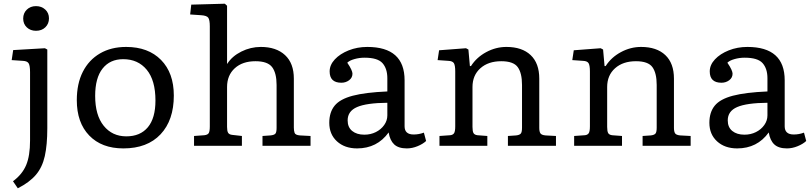

<svg xmlns="http://www.w3.org/2000/svg" viewBox="-20 -786 4376 1035"><path d="M174 -620Q144 -620 124.5 -638.5Q105 -657 105 -686Q105 -715 124.5 -734Q144 -753 174 -753Q204 -753 224 -734.5Q244 -716 244 -687Q244 -658 224.5 -639Q205 -620 174 -620ZM76 229 50 191Q100 154 121 104Q142 54 142 -28V-397Q142 -432 134.5 -444.5Q127 -457 103 -458L43 -462L51 -516L222 -526L235 -519V-95Q235 -5 221.5 55.5Q208 116 173.5 156.5Q139 197 76 229Z M645 14Q528 14 461 -55.5Q394 -125 394 -246Q394 -335 426.5 -399Q459 -463 519 -498Q579 -533 660 -533Q779 -533 848 -463Q917 -393 917 -271Q917 -138 845.5 -62Q774 14 645 14ZM661 -51Q736 -51 777 -100Q818 -149 818 -244Q818 -353 771 -410Q724 -467 644 -467Q573 -467 533 -416.5Q493 -366 493 -269Q493 -165 539 -108Q585 -51 661 -51Z M1026 0V-53L1081 -57Q1100 -59 1105.5 -69Q1111 -79 1111 -104V-644Q1111 -678 1103 -690Q1095 -702 1064 -704L1005 -708L1011 -761L1192 -766L1204 -755V-442H1205Q1231 -483 1281 -508Q1331 -533 1386 -533Q1469 -533 1516.5 -489Q1564 -445 1564 -362V-98Q1564 -82 1568 -70Q1572 -58 1597 -56L1654 -53V0H1395V-53L1438 -56Q1458 -58 1464.5 -65.5Q1471 -73 1471 -97V-328Q1471 -392 1447 -424Q1423 -456 1357 -456Q1287 -456 1245.5 -418Q1204 -380 1204 -317V-102Q1204 -80 1209.5 -70.5Q1215 -61 1231 -59L1284 -53V0Z M1905 14Q1838 14 1796.5 -24Q1755 -62 1755 -124Q1755 -181 1784 -216.5Q1813 -252 1881.5 -270Q1950 -288 2068 -293V-364Q2068 -416 2042 -445.5Q2016 -475 1945 -475Q1917 -475 1890.5 -467.5Q1864 -460 1852 -448Q1867 -426 1873.5 -411.5Q1880 -397 1880 -389Q1880 -367 1862 -353.5Q1844 -340 1820 -340Q1757 -340 1757 -401Q1757 -436 1785 -466Q1813 -496 1859.5 -514.5Q1906 -533 1960 -533Q2161 -533 2161 -353V-105Q2161 -61 2210 -61Q2238 -61 2265 -71L2277 -26Q2260 -10 2231 2Q2202 14 2173 14Q2128 14 2105 -7.5Q2082 -29 2075 -72Q2013 14 1905 14ZM1944 -60Q1978 -60 2006 -74Q2034 -88 2051 -112Q2068 -136 2068 -164V-232Q1956 -231 1905 -209Q1854 -187 1854 -137Q1854 -100 1878.5 -80Q1903 -60 1944 -60Z M2349 0V-53L2406 -57Q2420 -58 2427 -67Q2434 -76 2434 -105V-401Q2434 -433 2427 -445Q2420 -457 2397 -458L2339 -462L2347 -515L2492 -526L2505 -519L2513 -430H2519Q2549 -477 2601 -505Q2653 -533 2710 -533Q2794 -533 2840.5 -489Q2887 -445 2887 -362V-97Q2887 -77 2893 -67.5Q2899 -58 2921 -56L2977 -53V0H2718V-53L2762 -56Q2780 -58 2787 -65.5Q2794 -73 2794 -98V-328Q2794 -392 2771 -424Q2748 -456 2682 -456Q2612 -456 2569.5 -418Q2527 -380 2527 -317V-102Q2527 -78 2532.5 -68.5Q2538 -59 2554 -57L2607 -53V0Z M3075 0V-53L3132 -57Q3146 -58 3153 -67Q3160 -76 3160 -105V-401Q3160 -433 3153 -445Q3146 -457 3123 -458L3065 -462L3073 -515L3218 -526L3231 -519L3239 -430H3245Q3275 -477 3327 -505Q3379 -533 3436 -533Q3520 -533 3566.5 -489Q3613 -445 3613 -362V-97Q3613 -77 3619 -67.5Q3625 -58 3647 -56L3703 -53V0H3444V-53L3488 -56Q3506 -58 3513 -65.5Q3520 -73 3520 -98V-328Q3520 -392 3497 -424Q3474 -456 3408 -456Q3338 -456 3295.5 -418Q3253 -380 3253 -317V-102Q3253 -78 3258.5 -68.5Q3264 -59 3280 -57L3333 -53V0Z M3954 14Q3887 14 3845.5 -24Q3804 -62 3804 -124Q3804 -181 3833 -216.5Q3862 -252 3930.5 -270Q3999 -288 4117 -293V-364Q4117 -416 4091 -445.5Q4065 -475 3994 -475Q3966 -475 3939.5 -467.5Q3913 -460 3901 -448Q3916 -426 3922.5 -411.5Q3929 -397 3929 -389Q3929 -367 3911 -353.5Q3893 -340 3869 -340Q3806 -340 3806 -401Q3806 -436 3834 -466Q3862 -496 3908.5 -514.5Q3955 -533 4009 -533Q4210 -533 4210 -353V-105Q4210 -61 4259 -61Q4287 -61 4314 -71L4326 -26Q4309 -10 4280 2Q4251 14 4222 14Q4177 14 4154 -7.5Q4131 -29 4124 -72Q4062 14 3954 14ZM3993 -60Q4027 -60 4055 -74Q4083 -88 4100 -112Q4117 -136 4117 -164V-232Q4005 -231 3954 -209Q3903 -187 3903 -137Q3903 -100 3927.5 -80Q3952 -60 3993 -60Z"/></svg>

Font: Literata 7pt
Style: Regular
Weight: 400
Designer: Latin by Veronika Burian and Jose Scaglione. Greek by Irene Vlachou. Cyrillic by Vera Evstafieva.
Foundry: TypeTogether
Version: Version 3.002